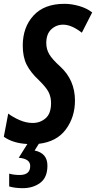

<svg xmlns="http://www.w3.org/2000/svg" viewBox="-41 -744 502 1004"><path d="M78 240Q132 240 169.5 212Q207 184 207 122Q207 57 140 43L162 8Q256 -3 303.5 -67.5Q351 -132 351 -218Q351 -326 273 -397Q232 -434 216.5 -460.5Q201 -487 201 -519Q201 -566 227 -590.5Q253 -615 289 -615Q333 -615 387 -573L441 -679Q413 -701 373 -712.5Q333 -724 296 -724Q190 -724 134 -662.5Q78 -601 78 -506Q78 -446 98.5 -405.5Q119 -365 162 -325Q201 -287 213.5 -261.5Q226 -236 226 -205Q226 -150 197.5 -125.5Q169 -101 130 -101Q96 -101 61.5 -116Q27 -131 2 -150L-21 -29Q26 5 102 9L57 81Q117 86 117 124Q117 171 62 171Q31 171 7 164V231Q38 240 78 240Z"/></svg>

Font: Noto Sans Display Condensed
Style: Bold Italic
Weight: 700
Width: 3
Designer: Monotype Design team
Foundry: Monotype Imaging Inc.
Version: 1.000